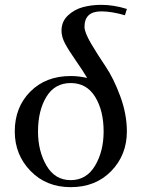

<svg xmlns="http://www.w3.org/2000/svg" viewBox="-20 -766 599 793"><path d="M41 -223Q41 -323 105 -387.5Q169 -452 272 -452Q306 -452 340 -444Q323 -473 293 -516Q263 -559 248.5 -586.5Q234 -614 234 -639Q234 -677 260.5 -702Q287 -727 322.5 -736.5Q358 -746 398 -746Q450 -746 504 -729L496 -703Q441 -719 398 -719Q329 -719 329 -655Q329 -632 356.5 -585.5Q384 -539 416.5 -491Q449 -443 476.5 -369Q504 -295 504 -223Q504 -126 439.5 -59.5Q375 7 272 7Q171 7 106 -60Q41 -127 41 -223ZM137 -223Q137 -142 172 -82Q207 -22 272 -22Q337 -22 372.5 -81.5Q408 -141 408 -223Q408 -309 373 -366Q338 -423 272 -423Q206 -423 171.5 -366Q137 -309 137 -223Z"/></svg>

Font: Dihjauti
Style: Bold
Weight: 700
Designer: T. Christopher White
Version: Version 3.0.0